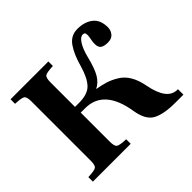

<svg xmlns="http://www.w3.org/2000/svg" viewBox="-165 -917 1141 1141"><g transform="rotate(-45 406.0 -346.0)"><path d="M33 0V-38Q87 -40 99.5 -49.5Q112 -59 112 -97V-595Q112 -633 99.5 -642.5Q87 -652 33 -654V-692H351V-654Q297 -652 284.5 -642.5Q272 -633 272 -595V-389H306Q380 -389 413 -425Q446 -461 467 -535Q489 -615 521.5 -661Q554 -707 609 -707Q669 -707 707 -677.5Q745 -648 745 -585Q745 -561 729.5 -541Q714 -521 681 -521Q650 -521 634.5 -531.5Q619 -542 619 -571Q619 -587 623 -606.5Q627 -626 627 -637Q627 -651 623 -656Q619 -661 608 -661Q588 -661 568 -629.5Q548 -598 534 -541Q516 -468 494 -430.5Q472 -393 437 -376V-375Q481 -367 509.5 -358Q538 -349 572.5 -328.5Q607 -308 629.5 -270Q652 -232 662 -177Q690 -31 774 -31H779V15H711Q614 15 564.5 -12Q515 -39 501 -125Q467 -341 309 -341H272V-97Q272 -59 284.5 -49.5Q297 -40 351 -38V0Z"/></g></svg>

Font: Heuristica
Style: Bold
Weight: 700
Version: Version 1.0.2